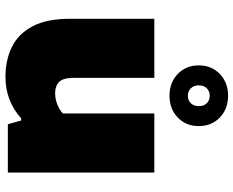

<svg xmlns="http://www.w3.org/2000/svg" viewBox="-98 -770 876 721"><g transform="rotate(90 340.5 -409.0)"><path d="M268.5 9Q204.5 9 155.2 -15.5Q106 -40 78 -93.2Q50 -146.5 50 -233V-550H272V-247Q272 -207.5 287.2 -192.5Q302.5 -177.5 329.5 -177.5Q350.5 -177.5 371.2 -185.5Q392 -193.5 405.5 -206.5V-550H627.5V0H446L432 -50H424Q358 9 268.5 9ZM339 -607Q289.5 -607 257.2 -638Q225 -669 225 -717Q225 -765 257.2 -796Q289.5 -827 339 -827Q388.5 -827 420.8 -796Q453 -765 453 -717Q453 -669 420.8 -638Q388.5 -607 339 -607ZM339 -676Q356.5 -676 367.2 -687.2Q378 -698.5 378 -717Q378 -736 367.2 -747Q356.5 -758 339 -758Q322 -758 311 -747Q300 -736 300 -717Q300 -698.5 311 -687.2Q322 -676 339 -676Z"/></g></svg>

Font: Encode Sans SemiExpanded SemiExpanded Black
Style: Regular
Weight: 900
Width: 6
Designer: Multiple Designers
Foundry: Impallari Type
Version: Version 3.000; ttfautohint (v1.8.3) -l 8 -r 50 -G 200 -x 14 